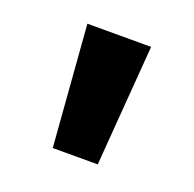

<svg xmlns="http://www.w3.org/2000/svg" viewBox="-62 -777 389 385"><g transform="rotate(20 133.0 -585.0)"><path d="M201 -714 181 -456H85L65 -714Z"/></g></svg>

Font: BC Sans
Style: Bold
Weight: 700
Designer: Monotype Design Team
Province of B.C.
Foundry: Monotype Imaging Inc.
Version: Version 2.000;GOOG;noto-source:20170915:90ef993387c0